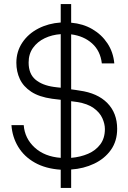

<svg xmlns="http://www.w3.org/2000/svg" viewBox="-20 -820 625 939"><path d="M277 -800H328V-709Q386 -704 431.5 -677.5Q477 -651 505.5 -608Q534 -565 539 -510H478Q471 -571 430.5 -607.5Q390 -644 328 -652V-383Q340 -382 350.5 -380Q361 -378 369 -377Q457 -365 505 -316Q553 -267 553 -190Q553 -130 522.5 -87Q492 -44 440.5 -19.5Q389 5 328 9V99H277V10Q203 5 150.5 -24.5Q98 -54 69 -102Q40 -150 36 -208H96Q101 -143 149.5 -98.5Q198 -54 277 -48V-332Q266 -333 256 -334.5Q246 -336 235 -337Q171 -346 132.5 -371.5Q94 -397 77 -433.5Q60 -470 60 -513Q60 -568 89 -611.5Q118 -655 167.5 -680.5Q217 -706 277 -710ZM243 -395Q250 -394 258.5 -393Q267 -392 277 -391V-653Q234 -650 198.5 -633Q163 -616 141.5 -586Q120 -556 120 -514Q120 -459 153 -431Q186 -403 243 -395ZM358 -321Q344 -323 328 -325V-48Q374 -52 411 -68Q448 -84 470.5 -114Q493 -144 493 -189Q493 -214 480.5 -242Q468 -270 438 -291.5Q408 -313 358 -321Z"/></svg>

Font: Haskoy Light
Style: Regular
Weight: 300
Designer: Ertekin Erdin
Foundry: Ertekin Erdin
Version: Version 2.000; ttfautohint (v1.8.4.7-5d5b)